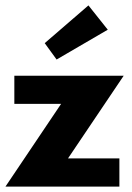

<svg xmlns="http://www.w3.org/2000/svg" viewBox="-22 -691 490 711"><path d="M31.1 -410.5H436L229.9 -104.5H420.1V0H-1.8L204.3 -306.4H31.1ZM187.6 -470.6 143.6 -531.2 305.5 -671 377.1 -581Z"/></svg>

Font: League Spartan Extralight
Style: Regular
Weight: 200
Foundry: The League of Moveable Type
Version: Version 2.300; ttfautohint (v1.8.3)